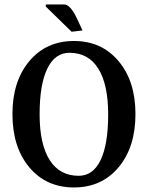

<svg xmlns="http://www.w3.org/2000/svg" viewBox="-20 -824 656 852"><path d="M183.1 -794.9V-804.2H264.2Q292 -804.2 320.8 -743.2L346.2 -689L297.9 -683.1ZM288.1 -589.8Q224.1 -589.8 189.9 -519.5Q155.8 -449.2 155.8 -316.9Q155.8 -183.6 200.4 -113.8Q245.1 -43.9 329.1 -43.9Q393.1 -43.9 426.5 -113.8Q460 -183.6 460 -315.9Q460 -449.7 416 -519.8Q372.1 -589.8 288.1 -589.8ZM581.1 -317.9Q581.1 -170.9 506.1 -81.5Q431.2 7.8 308.1 7.8Q185.1 7.8 110.1 -81.5Q35.2 -170.9 35.2 -317.9Q35.2 -463.4 110.1 -552.7Q185.1 -642.1 308.1 -642.1Q431.2 -642.1 506.1 -552.7Q581.1 -463.4 581.1 -317.9Z"/></svg>

Font: Resagokr
Style: Bold
Weight: 600
Designer: gluk
Foundry: gluk
Version: Version 0.95